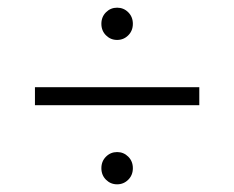

<svg xmlns="http://www.w3.org/2000/svg" viewBox="-20 -600 610 500"><path d="M71 -326V-373H499V-326ZM285 -120Q268 -120 256 -132Q244 -144 244 -162Q244 -180 256 -192Q268 -204 285 -204Q302 -204 314 -192Q326 -180 326 -162Q326 -144 314 -132Q302 -120 285 -120ZM285 -496Q268 -496 256 -508Q244 -520 244 -538Q244 -556 256 -568Q268 -580 285 -580Q302 -580 314 -568Q326 -556 326 -538Q326 -520 314 -508Q302 -496 285 -496Z"/></svg>

Font: Montserrat-Alt1 Light
Style: Regular
Weight: 300
Designer: Differentunic
Foundry: Differentunic
Version: Version 7.222